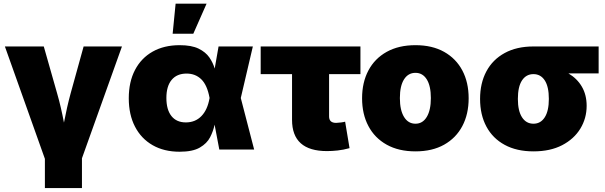

<svg xmlns="http://www.w3.org/2000/svg" viewBox="-20 -792 3207 1017"><path d="M217.8 204.1V49.3L5.9 -545.9H211.9L282.7 -296.9Q293.5 -259.8 302.2 -221.7Q311 -183.6 318.8 -142.6Q326.7 -183.6 335.2 -221.4Q343.8 -259.3 354 -296.9L422.9 -545.9H626L414.1 46.4V204.1Z M931.6 11.7Q849.1 11.7 788.6 -22.9Q728 -57.6 695.1 -121.1Q662.1 -184.6 662.1 -271.5Q662.1 -358.4 695.1 -421.4Q728 -484.4 788.6 -518.6Q849.1 -552.7 931.6 -552.7Q994.6 -552.7 1032 -534.4Q1069.3 -516.1 1088.9 -487.8Q1108.4 -459.5 1117.2 -428.7L1137.7 -545.9H1319.3L1255.4 -272.9L1326.2 0H1141.6L1116.7 -131.8Q1109.9 -98.1 1093 -65.2Q1076.2 -32.2 1038.3 -10.3Q1000.5 11.7 931.6 11.7ZM1090.3 -272.9 1089.8 -274.4Q1077.6 -341.3 1046.4 -371.8Q1015.1 -402.3 968.3 -402.3Q917 -402.3 889.2 -368.9Q861.3 -335.4 861.3 -273.4Q861.3 -210.9 888.2 -177.2Q915 -143.6 964.4 -143.6Q1014.2 -143.6 1046.6 -176.8Q1079.1 -210 1089.8 -271.5ZM894.5 -613.3 910.2 -772.5H1074.2L1003.9 -613.3Z M1711.9 8.3Q1526.9 8.3 1526.9 -157.2V-399.4H1360.8V-545.9H1889.2V-399.4H1723.1V-175.3Q1723.1 -141.1 1760.3 -141.1Q1769 -141.1 1785.9 -143.3Q1802.7 -145.5 1808.1 -147.5L1831.5 -7.3Q1797.9 2 1768.1 5.1Q1738.3 8.3 1711.9 8.3Z M2180.7 9.8Q2091.8 9.8 2028.3 -25.6Q1964.8 -61 1931.4 -124.3Q1897.9 -187.5 1897.9 -271.5Q1897.9 -355.5 1931.4 -418.7Q1964.8 -481.9 2028.3 -517.3Q2091.8 -552.7 2180.7 -552.7Q2269.5 -552.7 2332.5 -517.3Q2395.5 -481.9 2429 -418.7Q2462.4 -355.5 2462.4 -271.5Q2462.4 -187.5 2429 -124.3Q2395.5 -61 2332.5 -25.6Q2269.5 9.8 2180.7 9.8ZM2180.7 -136.7Q2218.8 -136.7 2240.5 -172.6Q2262.2 -208.5 2262.2 -272.5Q2262.2 -336.9 2240.5 -371.6Q2218.8 -406.2 2180.7 -406.2Q2142.1 -406.2 2120.1 -371.6Q2098.1 -336.9 2098.1 -272.5Q2098.1 -208.5 2120.1 -172.6Q2142.1 -136.7 2180.7 -136.7Z M2805.7 9.8Q2716.8 9.8 2653.3 -24.7Q2589.8 -59.1 2556.4 -121.6Q2522.9 -184.1 2522.9 -268.1Q2522.9 -351.6 2556.4 -414.1Q2589.8 -476.6 2653.3 -511.2Q2716.8 -545.9 2805.7 -545.9H3150.9V-403.3H2990.7Q3036.6 -376.5 3062 -333Q3087.4 -289.6 3087.4 -231.4Q3087.4 -165.5 3054 -110.6Q3020.5 -55.7 2957.5 -22.9Q2894.5 9.8 2805.7 9.8ZM2805.7 -399.4Q2767.1 -399.4 2745.1 -366.2Q2723.1 -333 2723.1 -268.1Q2723.1 -204.6 2745.1 -170.7Q2767.1 -136.7 2805.7 -136.7Q2843.8 -136.7 2865.5 -170.7Q2887.2 -204.6 2887.2 -268.1Q2887.2 -333 2865.5 -366.2Q2843.8 -399.4 2805.7 -399.4Z"/></svg>

Font: Inter Black
Style: Regular
Weight: 900
Designer: Rasmus Andersson
Foundry: rsms
Version: Version 4.000;git-a52131595